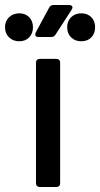

<svg xmlns="http://www.w3.org/2000/svg" viewBox="-55 -743 398 763"><path d="M88 -15V-494Q88 -501 92 -505Q96 -509 103 -509H169Q176 -509 180 -505Q184 -501 184 -494V-15Q184 -8 180 -4Q176 0 169 0H103Q96 0 92 -4Q88 -8 88 -15ZM-35 -635Q-35 -659 -19 -674.5Q-3 -690 22 -690Q46 -690 61 -674.5Q76 -659 76 -635Q76 -610 61 -594.5Q46 -579 22 -579Q-3 -579 -19 -594.5Q-35 -610 -35 -635ZM212 -635Q212 -659 227.5 -674.5Q243 -690 268 -690Q293 -690 308 -674.5Q323 -659 323 -635Q323 -610 308 -594.5Q293 -579 268 -579Q243 -579 227.5 -594.5Q212 -610 212 -635ZM85 -606 87 -614 140 -712Q145 -723 158 -723H220Q226 -723 229.5 -720.5Q233 -718 233 -714Q233 -710 230 -705L166 -606Q160 -596 148 -596H97Q85 -596 85 -606Z"/></svg>

Font: Barlow_Medium_SS
Style: Regular
Weight: 500
Designer: Jeremy Tribby
Foundry: Jeremy Tribby
Version: Version 1.101 August 23, 2024